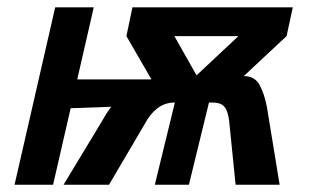

<svg xmlns="http://www.w3.org/2000/svg" viewBox="-20 -508 860 528"><path d="M768.1 -408.7 650.4 -298.8Q680.7 -298.8 693.8 -274.4Q707 -250 713.9 -214.4L749 0H627.9L609.9 -177.7Q606.9 -198.7 600.8 -209.2Q594.7 -219.7 584.2 -223.1Q573.7 -226.6 554.7 -226.1L499.5 0H405.8L460.9 -226.1Q433.1 -226.1 412.6 -210Q392.1 -193.8 378.9 -168.5L279.8 0H154.8L262.2 -177.7Q274.4 -199.7 286.1 -214.4L174.3 -210.4L126 0H20L131.8 -487.8H237.8L192.4 -289.6H396.5L327.6 -408.7L344.2 -487.8H785.2ZM520.5 -300.8 635.7 -408.7H459.5Z"/></svg>

Font: Acari Sans SemiBold
Style: Italic
Weight: 600
Italic angle: -13°
Designer: Alfredo Marco Pradil and Stefan Peev
Foundry: Hanken Design Co.
Version: Version 1.045;January 11, 2019;FontCreator 11.5.0.2425 64-bi